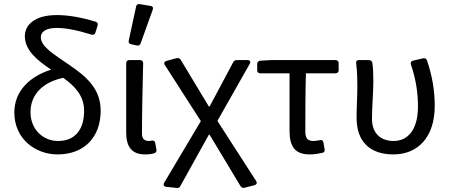

<svg xmlns="http://www.w3.org/2000/svg" viewBox="-20 -763 2252 962"><path d="M329.1 -436.5C250 -491.2 184.6 -528.3 184.6 -577.1C184.6 -601.6 207 -623 263.7 -623C307.6 -623 362.3 -613.3 437.5 -589.8C448.2 -586.9 455.1 -589.8 458 -599.6L468.8 -634.8C471.7 -644.5 468.8 -651.4 459 -654.3C384.8 -676.8 321.3 -687.5 264.6 -687.5C153.3 -687.5 104.5 -637.7 104.5 -582C104.5 -510.7 167 -460 236.3 -414.1C132.8 -381.8 51.8 -309.6 51.8 -199.2C51.8 -67.4 157.2 10.7 268.6 10.7C404.3 10.7 484.4 -78.1 484.4 -208C484.4 -318.4 413.1 -378.9 329.1 -436.5ZM270.5 -56.6C198.2 -56.6 132.8 -112.3 132.8 -201.2C132.8 -289.1 194.3 -351.6 296.9 -373C355.5 -331.1 401.4 -283.2 401.4 -208C401.4 -116.2 358.4 -56.6 270.5 -56.6Z M662.1 -730.5 625 -559.6C623 -548.8 627.9 -543 637.7 -541L665 -535.2C673.8 -533.2 681.6 -536.1 684.6 -545.9L745.1 -713.9C749 -724.6 745.1 -731.4 734.4 -733.4L679.7 -742.2C669.9 -744.1 664.1 -740.2 662.1 -730.5ZM612.3 -99.6C612.3 -29.3 638.7 10.7 707 10.7C726.6 10.7 741.2 8.8 752.9 4.9C761.7 2 765.6 -4.9 763.7 -13.7L757.8 -46.9C755.9 -56.6 749 -60.5 739.3 -58.6C734.4 -56.6 729.5 -56.6 725.6 -56.6C704.1 -56.6 691.4 -67.4 691.4 -93.8C691.4 -197.3 694.3 -327.1 697.3 -446.3C697.3 -456.1 691.4 -461.9 681.6 -461.9H627.9C618.2 -461.9 612.3 -456.1 612.3 -446.3Z M812.5 172.9 865.2 178.7C874 179.7 879.9 176.8 883.8 168.9L1026.4 -87.9H1030.3L1184.6 168.9C1189.5 176.8 1196.3 179.7 1205.1 177.7L1254.9 165C1265.6 162.1 1269.5 154.3 1263.7 144.5L1069.3 -157.2L1231.4 -443.4C1237.3 -454.1 1232.4 -461.9 1220.7 -461.9H1167C1158.2 -461.9 1152.3 -459 1148.4 -451.2L1030.3 -229.5H1026.4L885.7 -462.9C880.9 -470.7 874 -473.6 865.2 -471.7L814.5 -458C803.7 -455.1 799.8 -447.3 805.7 -437.5L986.3 -156.2L802.7 152.3C796.9 163.1 800.8 171.9 812.5 172.9Z M1430.7 -108.4C1430.7 -31.2 1456.1 10.7 1531.2 10.7C1554.7 10.7 1577.1 6.8 1594.7 2.9C1604.5 1 1608.4 -5.9 1606.4 -15.6L1600.6 -48.8C1598.6 -59.6 1591.8 -63.5 1582 -60.5C1571.3 -58.6 1560.5 -56.6 1549.8 -56.6C1522.5 -56.6 1509.8 -70.3 1509.8 -102.5C1509.8 -192.4 1509.8 -293 1512.7 -395.5H1661.1C1670.9 -395.5 1676.8 -401.4 1676.8 -411.1V-446.3C1676.8 -456.1 1670.9 -461.9 1661.1 -461.9H1337.9L1284.2 -459C1274.4 -458 1268.6 -452.1 1268.6 -442.4V-411.1C1268.6 -401.4 1274.4 -395.5 1284.2 -395.5H1430.7Z M1766.6 -172.9C1766.6 -51.8 1835 10.7 1951.2 10.7C2073.2 10.7 2158.2 -75.2 2158.2 -232.4C2158.2 -308.6 2145.5 -384.8 2119.1 -460.9C2116.2 -469.7 2108.4 -472.7 2099.6 -470.7L2048.8 -459C2039.1 -456.1 2035.2 -449.2 2039.1 -439.5C2065.4 -361.3 2074.2 -293.9 2074.2 -229.5C2074.2 -111.3 2022.5 -56.6 1952.1 -56.6C1894.5 -56.6 1843.8 -87.9 1843.8 -168C1843.8 -225.6 1850.6 -302.7 1850.6 -353.5C1850.6 -388.7 1849.6 -419.9 1845.7 -448.2C1843.8 -457 1836.9 -461.9 1828.1 -461.9H1778.3C1767.6 -461.9 1762.7 -456.1 1764.6 -445.3C1769.5 -404.3 1770.5 -367.2 1770.5 -335C1770.5 -280.3 1766.6 -226.6 1766.6 -172.9Z"/></svg>

Font: Ed Sans Neue
Style: Regular
Weight: 400
Designer: Stephen Hutchings
Version: Version 1.004;PS 001.004;hotconv 1.0.88;makeotf.lib2.5.64775